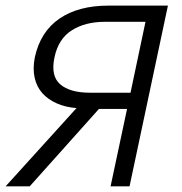

<svg xmlns="http://www.w3.org/2000/svg" viewBox="-74 -657 640 677"><path d="M195.8 -275.9Q157.2 -278.8 126.2 -292.5Q95.2 -306.2 75.2 -328.6Q55.2 -351.1 48.1 -383.1Q41 -415 48.8 -455.1Q68.8 -545.9 136 -591.6Q203.1 -637.2 308.1 -637.2H518.1L382.8 0H315.9L374 -272.9H274.9L30.8 0H-54.2ZM118.2 -455.1Q104 -389.2 138.4 -359.6Q172.9 -330.1 243.2 -330.1H386.2L439 -580.1H295.9Q226.1 -580.1 179 -550Q131.8 -520 118.2 -455.1Z"/></svg>

Font: Anonymous Pro
Style: Italic
Weight: 400
Italic angle: -12°
Monospace: yes
Designer: Mark Simonson
Version: Version 1.003